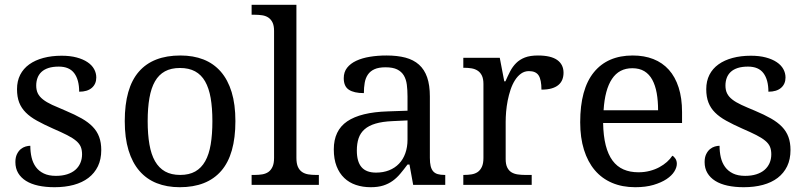

<svg xmlns="http://www.w3.org/2000/svg" viewBox="-20 -780 3399 810"><path d="M210 9.8Q172.4 9.8 141.8 3.2Q111.3 -3.4 89.8 -16.8Q68.4 -30.3 56.6 -50Q44.9 -69.8 44.9 -96.2Q44.9 -116.2 51.5 -129.6Q58.1 -143.1 67.6 -150.9Q77.1 -158.7 88.1 -161.9Q99.1 -165 107.9 -165Q107.9 -138.7 113.3 -115.7Q118.7 -92.8 131.3 -75.4Q144 -58.1 164.8 -48.1Q185.5 -38.1 215.8 -38.1Q242.7 -38.1 263.2 -44.7Q283.7 -51.3 297.6 -63.2Q311.5 -75.2 318.8 -92Q326.2 -108.9 326.2 -128.9Q326.2 -147.5 320.6 -160.9Q314.9 -174.3 301 -186Q287.1 -197.8 263.2 -210Q239.3 -222.2 203.1 -237.8Q164.6 -254.9 136 -270.8Q107.4 -286.6 88.9 -305.2Q70.3 -323.7 61 -347.4Q51.8 -371.1 51.8 -403.8Q51.8 -438 65.2 -464.4Q78.6 -490.7 103.5 -508.5Q128.4 -526.4 163.1 -535.6Q197.8 -544.9 240.2 -544.9Q275.9 -544.9 303.2 -537.6Q330.6 -530.3 349.1 -517.8Q367.7 -505.4 377 -488.5Q386.2 -471.7 386.2 -453.1Q386.2 -425.8 367.4 -409.4Q348.6 -393.1 314 -393.1Q314 -443.4 293.2 -471.2Q272.5 -499 228 -499Q202.6 -499 184.6 -493.2Q166.5 -487.3 155 -476.6Q143.6 -465.8 138.2 -451.2Q132.8 -436.5 132.8 -418.9Q132.8 -399.9 139.6 -386Q146.5 -372.1 161.4 -360.4Q176.3 -348.6 200 -337.6Q223.6 -326.7 256.8 -313Q296.4 -296.4 324.7 -280.3Q353 -264.2 371.3 -245.1Q389.6 -226.1 398.4 -202.1Q407.2 -178.2 407.2 -147Q407.2 -107.9 393.1 -78.6Q378.9 -49.3 353 -29.5Q327.1 -9.8 290.8 0Q254.4 9.8 210 9.8Z M973.1 -269Q973.1 -127.9 913.3 -59.1Q853.5 9.8 738.3 9.8Q684.1 9.8 641.1 -7.3Q598.1 -24.4 568.1 -59.1Q538.1 -93.8 522.2 -146.2Q506.3 -198.7 506.3 -269Q506.3 -409.2 565.7 -477.5Q625 -545.9 741.2 -545.9Q795.4 -545.9 838.4 -529.1Q881.3 -512.2 911.4 -477.8Q941.4 -443.4 957.3 -391.4Q973.1 -339.4 973.1 -269ZM603 -269Q603 -213.4 610.4 -170.9Q617.7 -128.4 634 -99.9Q650.4 -71.3 676.5 -56.6Q702.6 -42 740.2 -42Q777.8 -42 803.7 -56.6Q829.6 -71.3 845.7 -99.9Q861.8 -128.4 868.9 -170.9Q876 -213.4 876 -269Q876 -324.7 868.7 -366.7Q861.3 -408.7 845.2 -436.8Q829.1 -464.8 803 -479Q776.9 -493.2 739.3 -493.2Q701.7 -493.2 675.8 -479Q649.9 -464.8 633.8 -436.8Q617.7 -408.7 610.4 -366.7Q603 -324.7 603 -269Z M1054.2 -42Q1071.3 -42 1086.2 -44.4Q1101.1 -46.9 1112.1 -54.4Q1123 -62 1129.6 -76.2Q1136.2 -90.3 1136.2 -113.8V-649.9Q1136.2 -671.9 1129.6 -685.3Q1123 -698.7 1111.8 -706.1Q1100.6 -713.4 1085.7 -715.6Q1070.8 -717.8 1054.2 -717.8H1041.5V-759.8H1230.5V-113.8Q1230.5 -90.3 1236.8 -76.2Q1243.2 -62 1254.4 -54.4Q1265.6 -46.9 1280.5 -44.4Q1295.4 -42 1312.5 -42H1325.2V0H1041.5V-42Z M1485.4 -145Q1485.4 -98.1 1505.1 -75Q1524.9 -51.8 1566.4 -51.8Q1596.7 -51.8 1621.3 -61.5Q1646 -71.3 1663.3 -89.4Q1680.7 -107.4 1689.9 -133.3Q1699.2 -159.2 1699.2 -190.9V-272L1635.3 -269Q1592.8 -267.1 1564.2 -258.5Q1535.6 -250 1518.1 -234.6Q1500.5 -219.2 1492.9 -196.8Q1485.4 -174.3 1485.4 -145ZM1606.4 -496.1Q1577.6 -496.1 1559.8 -488Q1542 -480 1532 -465.3Q1522 -450.7 1518.6 -430.7Q1515.1 -410.6 1515.1 -387.2Q1473.6 -387.2 1451.9 -401.4Q1430.2 -415.5 1430.2 -450.2Q1430.2 -476.1 1444.3 -494.1Q1458.5 -512.2 1483.2 -523.7Q1507.8 -535.2 1540.5 -540.5Q1573.2 -545.9 1610.4 -545.9Q1656.2 -545.9 1690.4 -536.9Q1724.6 -527.8 1747.6 -507.3Q1770.5 -486.8 1782 -453.9Q1793.5 -420.9 1793.5 -373V-113.8Q1793.5 -92.8 1796.9 -79.1Q1800.3 -65.4 1807.6 -57.1Q1814.9 -48.8 1826.9 -45.4Q1838.9 -42 1855.5 -42H1858.4V0H1723.1L1707.5 -85.9H1699.2Q1683.6 -64.9 1668.9 -47.4Q1654.3 -29.8 1636.7 -17.1Q1619.1 -4.4 1596.9 2.7Q1574.7 9.8 1543.5 9.8Q1510.3 9.8 1481.7 0.2Q1453.1 -9.3 1432.4 -29.1Q1411.6 -48.8 1399.9 -78.9Q1388.2 -108.9 1388.2 -149.9Q1388.2 -229.5 1444.8 -268.1Q1501.5 -306.6 1616.2 -310.1L1699.2 -313V-373Q1699.2 -399.9 1696.3 -422.6Q1693.4 -445.3 1683.6 -461.7Q1673.8 -478 1655.5 -487.1Q1637.2 -496.1 1606.4 -496.1Z M2223.1 0H1934.6V-42H1937.5Q1954.6 -42 1969.5 -44.4Q1984.4 -46.9 1995.4 -54.4Q2006.3 -62 2012.9 -76.2Q2019.5 -90.3 2019.5 -113.8V-425.8Q2019.5 -447.8 2012.9 -461.2Q2006.3 -474.6 1995.1 -481.9Q1983.9 -489.3 1969 -491.7Q1954.1 -494.1 1937.5 -494.1H1934.6V-536.1H2088.4L2107.4 -437H2112.3Q2122.1 -459.5 2132.3 -479.2Q2142.6 -499 2157.5 -513.9Q2172.4 -528.8 2194.3 -537.4Q2216.3 -545.9 2249.5 -545.9Q2304.2 -545.9 2330.8 -526.9Q2357.4 -507.8 2357.4 -473.1Q2357.4 -457.5 2352.3 -444.3Q2347.2 -431.2 2335.9 -421.6Q2324.7 -412.1 2307.1 -407Q2289.6 -401.9 2264.2 -401.9Q2264.2 -443.4 2252.4 -461.7Q2240.7 -480 2211.4 -480Q2192.9 -480 2178.2 -469.5Q2163.6 -459 2152.6 -441.7Q2141.6 -424.3 2134 -401.9Q2126.5 -379.4 2121.8 -355.7Q2117.2 -332 2115.2 -308.6Q2113.3 -285.2 2113.3 -266.1V-108.9Q2113.3 -86.9 2119.9 -73.5Q2126.5 -60.1 2137.7 -53.2Q2148.9 -46.4 2163.8 -44.2Q2178.7 -42 2195.3 -42H2223.1Z M2647.5 -492.2Q2591.8 -492.2 2561.8 -447Q2531.7 -401.9 2526.4 -314.9H2756.3Q2756.3 -354.5 2750.5 -387.2Q2744.6 -419.9 2731.9 -443.4Q2719.2 -466.8 2698.5 -479.5Q2677.7 -492.2 2647.5 -492.2ZM2659.7 9.8Q2605.5 9.8 2562.3 -8.5Q2519 -26.9 2489.3 -62Q2459.5 -97.2 2443.6 -148.2Q2427.7 -199.2 2427.7 -264.2Q2427.7 -404.3 2485.4 -475.1Q2543 -545.9 2649.4 -545.9Q2697.8 -545.9 2736.3 -530.8Q2774.9 -515.6 2801.8 -485.6Q2828.6 -455.6 2843 -410.9Q2857.4 -366.2 2857.4 -307.1V-261.2H2524.4Q2525.4 -206.5 2535.4 -167.2Q2545.4 -127.9 2564.2 -102.5Q2583 -77.1 2610.4 -65.2Q2637.7 -53.2 2673.3 -53.2Q2699.2 -53.2 2721.4 -59.1Q2743.7 -64.9 2761.7 -74.7Q2779.8 -84.5 2793.7 -96.9Q2807.6 -109.4 2816.4 -123Q2823.2 -120.1 2829.3 -110.8Q2835.4 -101.6 2835.4 -88.9Q2835.4 -73.7 2824.7 -56.4Q2814 -39.1 2792 -24.4Q2770 -9.8 2737.1 0Q2704.1 9.8 2659.7 9.8Z M3117.7 9.8Q3080.1 9.8 3049.6 3.2Q3019 -3.4 2997.6 -16.8Q2976.1 -30.3 2964.4 -50Q2952.6 -69.8 2952.6 -96.2Q2952.6 -116.2 2959.2 -129.6Q2965.8 -143.1 2975.3 -150.9Q2984.9 -158.7 2995.8 -161.9Q3006.8 -165 3015.6 -165Q3015.6 -138.7 3021 -115.7Q3026.4 -92.8 3039.1 -75.4Q3051.8 -58.1 3072.5 -48.1Q3093.3 -38.1 3123.5 -38.1Q3150.4 -38.1 3170.9 -44.7Q3191.4 -51.3 3205.3 -63.2Q3219.2 -75.2 3226.6 -92Q3233.9 -108.9 3233.9 -128.9Q3233.9 -147.5 3228.3 -160.9Q3222.7 -174.3 3208.7 -186Q3194.8 -197.8 3170.9 -210Q3147 -222.2 3110.8 -237.8Q3072.3 -254.9 3043.7 -270.8Q3015.1 -286.6 2996.6 -305.2Q2978 -323.7 2968.8 -347.4Q2959.5 -371.1 2959.5 -403.8Q2959.5 -438 2972.9 -464.4Q2986.3 -490.7 3011.2 -508.5Q3036.1 -526.4 3070.8 -535.6Q3105.5 -544.9 3147.9 -544.9Q3183.6 -544.9 3210.9 -537.6Q3238.3 -530.3 3256.8 -517.8Q3275.4 -505.4 3284.7 -488.5Q3293.9 -471.7 3293.9 -453.1Q3293.9 -425.8 3275.1 -409.4Q3256.3 -393.1 3221.7 -393.1Q3221.7 -443.4 3200.9 -471.2Q3180.2 -499 3135.7 -499Q3110.4 -499 3092.3 -493.2Q3074.2 -487.3 3062.7 -476.6Q3051.3 -465.8 3045.9 -451.2Q3040.5 -436.5 3040.5 -418.9Q3040.5 -399.9 3047.4 -386Q3054.2 -372.1 3069.1 -360.4Q3084 -348.6 3107.7 -337.6Q3131.3 -326.7 3164.6 -313Q3204.1 -296.4 3232.4 -280.3Q3260.7 -264.2 3279.1 -245.1Q3297.4 -226.1 3306.2 -202.1Q3314.9 -178.2 3314.9 -147Q3314.9 -107.9 3300.8 -78.6Q3286.6 -49.3 3260.7 -29.5Q3234.9 -9.8 3198.5 0Q3162.1 9.8 3117.7 9.8Z"/></svg>

Font: Noto Serif
Style: Regular
Weight: 400
Designer: Monotype Design team
Foundry: Monotype Imaging Inc.
Version: Version 1.02